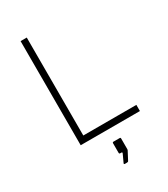

<svg xmlns="http://www.w3.org/2000/svg" viewBox="-234 -846 1035 1185"><g transform="rotate(-30 283.5 -253.0)"><path d="M159 -742V-44H537V0H115V-742ZM289 228 314 174Q318 165 310 165H302Q297 165 295.5 163Q294 161 294 156V90Q294 82 301 82H346Q352 82 352 89V165L351 171L320 230Q318 234 315 235Q312 236 306 236H293Q290 236 288.5 233.5Q287 231 289 228Z"/></g></svg>

Font: Morrison Thin
Style: Regular
Weight: 100
Designer: Pablo Impallari, Rodrigo Fuenzalida (Modified by Dan O. Williams)
Version: Version 0.03;June 6, 2019;FontCreator 11.5.0.2425 64-bit; tt